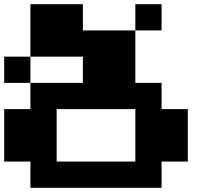

<svg xmlns="http://www.w3.org/2000/svg" viewBox="-20 -1020 1040 915"><path d="M875 -500V-250H750V-125H125V-250H0V-500H125V-625H375V-750H125V-1000H375V-875H625V-625H750V-500ZM750 -875H625V-1000H750ZM125 -750V-625H0V-750ZM625 -500H250V-250H625Z"/></svg>

Font: Press Start 2P
Style: Regular
Weight: 400
Designer: CodeMan38
Foundry: CodeMan38
Version: Version 3.000